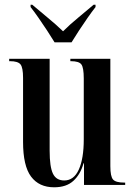

<svg xmlns="http://www.w3.org/2000/svg" viewBox="-20 -786 574 816"><path d="M210 10Q146 10 112 -35.5Q78 -81 78 -183V-455Q78 -499 67 -512.5Q56 -526 22 -526H19V-536H191V-145Q191 -77 205 -48Q219 -19 253 -19Q294 -19 315 -65.5Q336 -112 336 -194V-452Q336 -498 326 -512Q316 -526 281 -526H279V-536H449V-80Q449 -36 460.5 -23Q472 -10 508 -10H512V0H337V-92H335Q322 -45 292 -17.5Q262 10 210 10ZM212 -606Q198 -629 180 -656.5Q162 -684 143.5 -710.5Q125 -737 110 -756V-766H117Q146 -741 182 -711.5Q218 -682 248 -653Q277 -682 313 -711.5Q349 -741 378 -766H386V-756Q371 -737 352.5 -710.5Q334 -684 316 -656.5Q298 -629 284 -606Z"/></svg>

Font: Noto Serif Display ExtraCondensed SemiBold
Style: Regular
Weight: 600
Width: 2
Designer: Monotype Design Team
Foundry: Monotype Imaging Inc.
Version: Version 2.009